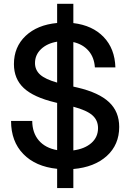

<svg xmlns="http://www.w3.org/2000/svg" viewBox="-20 -855 667 983"><path d="M272.5 107.9V9.3Q162.1 -2 99.4 -66.4Q36.6 -130.9 36.6 -235.8H145Q145.5 -174.8 178.7 -136Q211.9 -97.2 272.5 -86.4V-328.1L262.7 -330.6Q152.3 -356.9 101.8 -404.1Q51.3 -451.2 51.3 -526.9Q51.3 -614.7 111.3 -671.4Q171.4 -728 272.5 -737.3V-835.4H355.5V-736.8Q453.6 -725.1 510.7 -665.5Q567.9 -606 570.8 -509.8H465.8Q462.4 -561.5 433.3 -595Q404.3 -628.4 355.5 -639.6V-411.6L377 -406.7Q486.3 -380.9 538.3 -332Q590.3 -283.2 590.3 -205.1Q590.3 -114.3 526.9 -56.6Q463.4 1 355.5 10.3V107.9ZM355.5 -85Q413.6 -92.8 447.8 -122.8Q481.9 -152.8 481.9 -199.2Q481.9 -239.3 452.9 -264.9Q423.8 -290.5 355.5 -308.6ZM272.5 -432.1V-641.6Q221.7 -633.3 190.4 -603.8Q159.2 -574.2 159.2 -532.2Q159.2 -496.6 185.5 -472.9Q211.9 -449.2 272.5 -432.1Z"/></svg>

Font: Inter Display Medium
Style: Regular
Weight: 500
Designer: Rasmus Andersson
Foundry: rsms
Version: Version 4.001;git-9221beed3